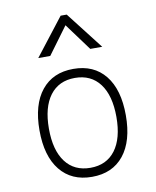

<svg xmlns="http://www.w3.org/2000/svg" viewBox="-89 -863 763 941"><g transform="rotate(-10 293.0 -392.5)"><path d="M293 9.8Q191.4 9.8 134.8 -60.5Q78.1 -130.9 78.1 -258.8Q78.1 -387.2 134.8 -457.3Q191.4 -527.3 293 -527.3Q395 -527.3 451.4 -457.3Q507.8 -387.2 507.8 -258.8Q507.8 -130.9 451.4 -60.5Q395 9.8 293 9.8ZM293 -35.2Q373 -35.2 417 -93.5Q460.9 -151.9 460.9 -258.8Q460.9 -365.7 417 -424.1Q373 -482.4 293 -482.4Q212.9 -482.4 168.9 -424.1Q125 -365.7 125 -258.8Q125 -151.9 168.9 -93.5Q212.9 -35.2 293 -35.2ZM133.8 -609.4 277.8 -794.9H308.1L452.1 -609.4H392.6L293 -744.6L193.4 -609.4Z"/></g></svg>

Font: Caskaydia Cove ExtraLight
Style: Regular
Weight: 200
Monospace: yes
Designer: Aaron Bell
Foundry: Saja Typeworks
Version: Version 4.300; ttfautohint (v1.8.3)